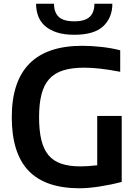

<svg xmlns="http://www.w3.org/2000/svg" viewBox="-20 -996 727 1027"><path d="M377 -810Q323 -810 284.5 -822.5Q246 -835 221 -857Q196 -879 184.5 -909.5Q173 -940 173 -976H269Q269 -930 294 -906Q319 -882 377 -882Q435 -882 460 -906Q485 -930 485 -976H581Q581 -902 532.5 -856Q484 -810 377 -810ZM406 11Q222 11 132.5 -83Q43 -177 43 -369Q43 -751 420 -751Q468 -751 522.5 -745Q577 -739 623 -727V-612Q560 -624 514.5 -629Q469 -634 431 -634Q364 -634 318 -619.5Q272 -605 243.5 -573.5Q215 -542 202 -491.5Q189 -441 189 -369Q189 -298 201 -248Q213 -198 239 -166.5Q265 -135 307.5 -120.5Q350 -106 410 -106Q428 -106 452 -107.5Q476 -109 500 -112V-376H631V-23Q575 -8 513.5 1.5Q452 11 406 11Z"/></svg>

Font: Encode Sans Normal
Style: SemiBold
Weight: 600
Designer: Pablo Impallari, Andres Torresi
Foundry: Pablo Impallari, Andres Torresi
Version: Version 1.000; ttfautohint (v1.00) -l 8 -r 50 -G 200 -x 14 -